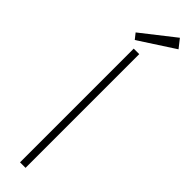

<svg xmlns="http://www.w3.org/2000/svg" viewBox="-290 -807 788 788"><g transform="rotate(45 104.0 -413.0)"><path d="M76 -660H108V0H76ZM54 -688 34.5 -712.5 178.5 -825.5 208 -788Z"/></g></svg>

Font: League Spartan Thin
Style: Regular
Weight: 100
Foundry: The League of Moveable Type
Version: Version 2.002